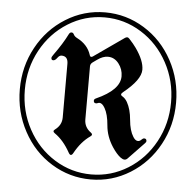

<svg xmlns="http://www.w3.org/2000/svg" viewBox="-52 -767 855 838"><g transform="rotate(5 375.5 -348.0)"><path d="M33.2 0ZM324.2 -523.4Q326.2 -515.6 331.5 -515.6Q334.5 -515.6 338.4 -518.1L470.7 -610.8Q475.6 -614.3 480.5 -614.3Q485.4 -614.3 490.2 -608.9Q509.3 -588.4 521 -571.8Q558.6 -518.6 558.6 -479Q558.6 -434.6 482.9 -374Q475.6 -368.2 475.6 -363.5Q475.6 -358.9 482.9 -355Q494.6 -348.1 503.4 -333Q520.5 -302.7 524.4 -256.3Q528.3 -210 545.4 -183.1Q555.2 -167.5 566.4 -167.5Q574.2 -167.5 580.8 -174.3Q587.4 -181.2 592.8 -181.2Q603.5 -181.2 603.5 -169.9Q603.5 -166 598.1 -160.6L528.8 -88.4Q522.5 -81.5 515.1 -81.5Q507.8 -81.5 498 -88.4Q480 -101.6 460.4 -131.3Q431.6 -175.8 427.7 -223.9Q423.8 -272 408.7 -298.3Q397 -318.8 384.8 -318.8Q381.3 -318.8 377.4 -317.1Q373.5 -315.4 369.6 -315.4Q359.4 -315.4 359.4 -326.7Q359.4 -333 368.2 -336.9Q470.7 -382.8 470.7 -442.4Q470.7 -473.6 451.7 -498Q432.6 -522.5 404.3 -522.5Q382.3 -522.5 358.4 -505.4L339.8 -492.2Q329.6 -484.9 329.6 -474.1V-241.2Q329.6 -207 358.9 -186Q364.3 -182.1 364.3 -178Q364.3 -173.8 357.9 -169.4Q318.8 -142.6 290 -90.3Q285.2 -81.5 280 -81.5Q274.9 -81.5 270 -90.3Q241.2 -142.6 202.1 -169.4Q195.8 -173.8 195.8 -178Q195.8 -182.1 201.2 -186Q230.5 -207.5 230.5 -241.2V-476.1Q230.5 -509.8 202.1 -509.8Q192.4 -509.8 184.1 -498Q175.8 -486.3 167.2 -486.3Q158.7 -486.3 158.7 -496.1Q158.7 -500.5 166.5 -511.2Q204.1 -563 225.1 -605.5Q229.5 -614.3 236.6 -614.3Q243.7 -614.3 247.6 -606Q251.5 -597.7 263.2 -591.8Q310.1 -567.9 324.2 -523.4ZM78.9 -164.1Q33.2 -248.5 33.2 -348.1Q33.2 -447.8 78.9 -531.7Q124.5 -615.7 203.6 -665Q282.7 -714.4 375.5 -714.4Q468.3 -714.4 547.4 -665.5Q626.5 -616.7 672.1 -532.2Q717.8 -447.8 717.8 -348.1Q717.8 -248.5 672.1 -164.6Q626.5 -80.6 547.4 -31.5Q468.3 17.6 375.5 17.6Q282.7 17.6 203.6 -31Q124.5 -79.6 78.9 -164.1ZM98.1 -521Q55.2 -441.9 55.2 -348.1Q55.2 -254.4 98.1 -175.3Q141.1 -96.2 214.8 -50.3Q288.6 -4.4 375.5 -4.4Q462.4 -4.4 536.1 -50.3Q609.9 -96.2 652.8 -175.3Q695.8 -254.4 695.8 -348.1Q695.8 -441.9 652.8 -521Q609.9 -600.1 536.1 -646.2Q462.4 -692.4 375.5 -692.4Q288.6 -692.4 214.8 -646.2Q141.1 -600.1 98.1 -521Z"/></g></svg>

Font: UnifrakturMaguntia21
Style: Book
Weight: 400
Designer: j. 'mach' wust, Gerrit Ansmann, Georg Duffner, based on a font by Peter Wiegel, original typeface by Carl Albert Fahrenw
Version: Version 2017-03-19